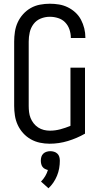

<svg xmlns="http://www.w3.org/2000/svg" viewBox="-20 -763 540 1030"><path d="M246 8Q220 8 194 2.5Q168 -3 145 -16Q122 -29 104 -49Q86 -69 75 -93Q64 -117 60 -143Q56 -169 56 -195V-540Q56 -566 60 -592.5Q64 -619 75 -643Q86 -667 104 -687Q122 -707 145 -720Q168 -733 194.5 -738Q221 -743 247 -743Q272 -743 296.5 -739Q321 -735 343.5 -724Q366 -713 384.5 -696Q403 -679 414.5 -657Q426 -635 432 -611Q438 -587 438 -562V-559H360V-561Q360 -583 352.5 -605Q345 -627 329.5 -643Q314 -659 292 -666Q270 -673 247 -673Q222 -673 198.5 -663.5Q175 -654 160 -634Q145 -614 139.5 -589.5Q134 -565 134 -540V-195Q134 -178 136 -161.5Q138 -145 144 -130Q150 -115 160.5 -101.5Q171 -88 185 -79Q199 -70 215 -66Q231 -62 248 -62Q276 -62 304 -69.5Q332 -77 358 -88V-400H436V-46Q392 -21 344 -6.5Q296 8 246 8ZM240 247 200 211Q213 198 222.5 182Q232 166 237 149Q229 147 221 143Q213 139 208 132Q203 125 201 116Q199 107 199 99Q199 88 202 78Q205 68 212.5 61Q220 54 230 51Q240 48 250 48Q260 48 270 51Q280 54 287.5 61Q295 68 298 78Q301 88 301 99Q301 119 297.5 139.5Q294 160 286 179.5Q278 199 266.5 216Q255 233 240 247Z"/></svg>

Font: Iosevka Algr
Style: Regular
Weight: 400
Monospace: yes
Designer: Belleve Invis
Foundry: Belleve Invis
Version: Version 26.0.2; ttfautohint (v1.8.3)